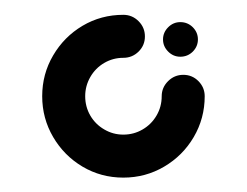

<svg xmlns="http://www.w3.org/2000/svg" viewBox="-20 -534 339 263"><path d="M227 -503.7Q237 -503.7 244.1 -496.7Q251.1 -489.6 251.1 -480Q251.1 -470.4 244.1 -463.3Q237 -456.3 227 -456.3Q217.4 -456.3 210.4 -463.3Q203.3 -470.4 203.3 -480Q203.3 -489.6 210.4 -496.7Q217.4 -503.7 227 -503.7ZM231.1 -431.5Q243.3 -431.5 251.9 -422.8Q260.4 -414.1 260.4 -402.2Q260.4 -371.9 245.4 -346.3Q230.4 -320.7 204.8 -305.7Q179.3 -290.7 148.9 -290.7Q118.5 -290.7 93.1 -305.7Q67.8 -320.7 52.8 -346.3Q37.8 -371.9 37.8 -402.2Q37.8 -432.6 52.8 -458.1Q67.8 -483.7 93.1 -498.7Q118.5 -513.7 148.9 -513.7Q161.1 -513.7 169.8 -505Q178.5 -496.3 178.5 -484.1Q178.5 -471.9 169.8 -463.3Q161.1 -454.8 148.9 -454.8Q134.8 -454.8 122.8 -447.8Q110.7 -440.7 103.7 -428.5Q96.7 -416.3 96.7 -402.2Q96.7 -387.8 103.7 -375.7Q110.7 -363.7 122.8 -356.7Q134.8 -349.6 148.9 -349.6Q163.3 -349.6 175.4 -356.7Q187.4 -363.7 194.4 -375.7Q201.5 -387.8 201.5 -402.2Q201.5 -414.1 210.2 -422.8Q218.9 -431.5 231.1 -431.5Z"/></svg>

Font: 26F Galaxy Hebrew Medium
Style: Regular
Weight: 500
Designer: C₂₉H₂₅N₃O₅
Version: Version 1.000